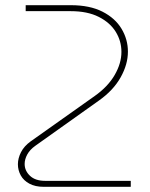

<svg xmlns="http://www.w3.org/2000/svg" viewBox="-20 -720 579 740"><path d="M148 0Q116 0 93.5 -12Q71 -24 60 -44Q49 -64 49 -87Q49 -110 61 -133.5Q73 -157 98 -175L345 -350Q396 -386 422 -431Q448 -476 448 -520Q448 -562 426 -597.5Q404 -633 360.5 -655Q317 -677 252 -677H79V-700H253Q326 -700 375 -675Q424 -650 448.5 -609Q473 -568 473 -521Q473 -472 445 -422Q417 -372 362 -333L116 -158Q95 -143 85 -124.5Q75 -106 75 -88Q75 -62 95.5 -42.5Q116 -23 154 -23H484V0Z"/></svg>

Font: MuseoModerno SemiBold Thin
Style: Regular
Weight: 250
Version: Version 1.001